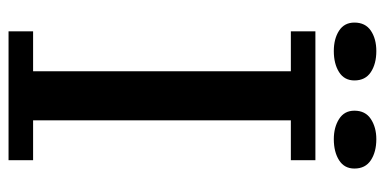

<svg xmlns="http://www.w3.org/2000/svg" viewBox="-240 -638 879 438"><g transform="rotate(90 199.0 -419.5)"><path d="M32 -789Q32 -814 50.5 -826.5Q69 -839 97 -839Q126 -839 145 -826.5Q164 -814 164 -789Q164 -766 145 -754Q126 -742 97 -742Q69 -742 50.5 -754Q32 -766 32 -789ZM233 -789Q233 -814 252 -826.5Q271 -839 298 -839Q327 -839 346 -826.5Q365 -814 365 -789Q365 -766 346 -754Q327 -742 298 -742Q271 -742 252 -754Q233 -766 233 -789ZM346 0H52V-56H143V-644H52V-700H346V-644H255V-56H346Z"/></g></svg>

Font: PT Serif Caption
Style: Regular
Weight: 400
Designer: A.Korolkova, O.Umpeleva, V.Yefimov
Foundry: ParaType Ltd
Version: Version 1.000W OFL